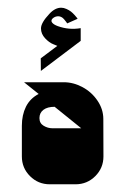

<svg xmlns="http://www.w3.org/2000/svg" viewBox="-20 -478 325 498"><path d="M189.3 -372V-405Q159 -399.7 129.7 -410.3Q119.7 -414 115.5 -419Q111.3 -424 115.7 -429.3Q120.7 -434.3 127.3 -435.5Q134 -436.7 140 -433.3Q142.7 -432 146.2 -428Q149.7 -424 152 -420.7L154.3 -417.3L181.3 -429.3Q180.7 -430.3 179.2 -432.3Q177.7 -434.3 173.2 -439.3Q168.7 -444.3 164 -448Q159.3 -451.7 152.3 -454.8Q145.3 -458 138.7 -458Q122.7 -458 108 -442Q86.3 -419 86.3 -404.3Q86.3 -390 97 -378.7Q107.7 -367.3 118.3 -363.3L128.7 -359L85.7 -326.7L86 -294ZM82.3 -171.7Q82.3 -185.3 92.7 -193.2Q103 -201 121.7 -201L190.7 -145.3H116Q104 -145.3 93.2 -151.8Q82.3 -158.3 82.3 -171.7ZM109 0H176Q206 0 227.2 -21.2Q248.3 -42.3 248.3 -72.3L248 -169.3Q248 -194.7 232.8 -217Q217.7 -239.3 194 -252Q170.3 -264.7 145.3 -264.7H42.3L80.3 -234.3Q58 -222.7 47.3 -201.2Q36.7 -179.7 36.7 -151.7V-72.3Q36.7 -42.3 57.8 -21.2Q79 0 109 0Z"/></svg>

Font: Jomhuria
Style: Regular
Weight: 400
Designer: Arabic design by Kourosh Beigpour, Latin design by Eben Sorkin, engineering by Lasse Fister and Khaled Hosney
Version: Version 1.0010